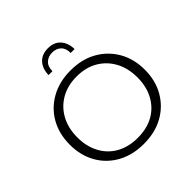

<svg xmlns="http://www.w3.org/2000/svg" viewBox="-203 -942 1116 1116"><g transform="rotate(-45 355.0 -384.0)"><path d="M355 10Q263 10 193.5 -28.5Q124 -67 85.5 -135Q47 -203 47 -291Q47 -380 85.5 -448Q124 -516 193.5 -555Q263 -594 355 -594Q448 -594 517 -555Q586 -516 625 -448Q664 -380 664 -291Q664 -203 625 -135Q586 -67 517 -28.5Q448 10 355 10ZM355 -40Q430 -40 485 -70.5Q540 -101 571 -158Q602 -215 602 -290Q602 -366 571 -423Q540 -480 485 -512Q430 -544 355 -544Q281 -544 225.5 -512Q170 -480 139 -423Q108 -366 108 -290Q108 -215 139 -158Q170 -101 225.5 -70.5Q281 -40 355 -40ZM246 -665Q247 -716 275 -747Q303 -778 353 -778Q404 -778 431.5 -747Q459 -716 460 -665H428Q428 -704 407 -723.5Q386 -743 353 -743Q321 -743 299.5 -723.5Q278 -704 278 -665Z"/></g></svg>

Font: Rokkitt SemiBold Light
Style: Regular
Weight: 300
Version: Version 3.103